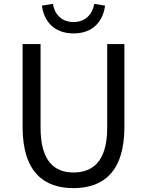

<svg xmlns="http://www.w3.org/2000/svg" viewBox="-20 -961 761 994"><path d="M360 13C510 13 624 -67 624 -303V-733H535V-300C535 -123 458 -68 360 -68C265 -68 190 -123 190 -300V-733H97V-303C97 -67 211 13 360 13ZM361 -788C464 -788 514 -854 524 -932L468 -941C459 -889 424 -847 361 -847C297 -847 262 -889 254 -941L197 -932C207 -854 257 -788 361 -788Z"/></svg>

Font: Noto Sans Mono CJK JP Regular
Style: Regular
Weight: 400
Designer: Ryoko NISHIZUKA (kana & ideographs); Paul D. Hunt (Latin, Greek & Cyrillic); Wenlong ZHANG (bopomofo); Sandoll Communica
Foundry: Adobe Systems Incorporated
Version: Version 1.004;PS 1.004;hotconv 1.0.82;makeotf.lib2.5.63406